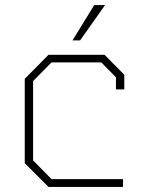

<svg xmlns="http://www.w3.org/2000/svg" viewBox="-20 -740 579 760"><path d="M267 -580 353 -720H396L297 -580ZM172 0 78 -94V-428L172 -523H394L472 -444V-386H439V-434L381 -493H184L111 -419V-105L184 -31H467V0Z"/></svg>

Font: Tomorrow ExtraLight
Style: Regular
Weight: 275
Designer: Tony de Marco, Monica Rizzolli
Foundry: Just in Type
Version: Version 2.002